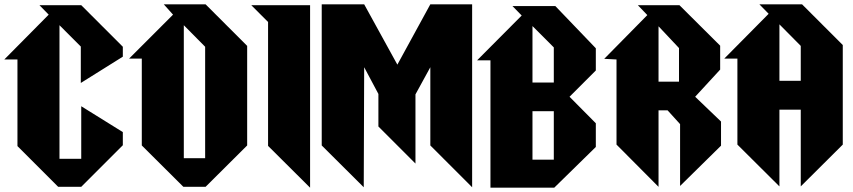

<svg xmlns="http://www.w3.org/2000/svg" viewBox="-30 -778 3960 891"><path d="M540 -515V-561L347 -754H153L196 -710L-10 -502H51V-100L240 89H347L540 -104V-165L347 -285V-41H246V-661L345 -562V-393Z M922 -44H823V-661L922 -561ZM730 -758 773 -710 569 -506H628V-103L821 89H924L1117 -103V-565L924 -758Z M1136 -754 1214 -676V-101L1409 93V-754Z M1814 -478 1660 -758H1463V-103L1658 91L1660 -466L1726 -342V-191L1898 -19V-340L1967 -466V-103L2161 91V-758H1967Z M2391 -706ZM2459 -262H2540V-37H2441V-262ZM2540 -395H2441V-657L2540 -558ZM2542 93 2735 -96V-206L2613 -329L2735 -451V-554L2547 -750H2348L2391 -706L2184 -498H2246V93Z M3026 -656 3121 -555V-399H3026ZM3196 -329 3312 -455V-566L3123 -754H2930L2974 -708L2774 -505L2831 -502V-107L3026 89V-266H3068L3126 -202V85L3316 -102V-214Z M3686 -403H3587V-665L3686 -565ZM3537 -714 3331 -506H3392V-107L3587 87V-269H3686V87L3881 -107V-569L3692 -758H3494Z"/></svg>

Font: Kidora Gothic
Style: Regular
Weight: 400
Version: Version 001.018